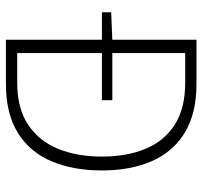

<svg xmlns="http://www.w3.org/2000/svg" viewBox="-38 -662 699 664"><g transform="rotate(90 312.0 -329.5)"><path d="M22 -332V-364L119 -368H326V-332ZM117 0V-659H270Q371 -659 437.5 -619Q504 -579 536.5 -505Q569 -431 569 -332Q569 -232 537 -157Q505 -82 438.5 -41Q372 0 271 0ZM163 -39H265Q354 -39 410.5 -76.5Q467 -114 494 -180Q521 -246 521 -332Q521 -418 494 -483Q467 -548 410.5 -584Q354 -620 265 -620H163Z"/></g></svg>

Font: Mada Light
Style: Regular
Weight: 300
Designer: Khaled Hosny
Version: Version 1.5